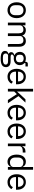

<svg xmlns="http://www.w3.org/2000/svg" viewBox="2305 -3085 992 5642"><g transform="rotate(90 2801.0 -264.0)"><path d="M280 12Q228 12 185 -7Q142 -26 111.5 -61.5Q81 -97 64 -146.5Q47 -196 47 -258Q47 -319 64 -369Q81 -419 111.5 -454.5Q142 -490 185 -509Q228 -528 280 -528Q332 -528 374.5 -509Q417 -490 448 -454.5Q479 -419 496 -369Q513 -319 513 -258Q513 -196 496 -146.5Q479 -97 448 -61.5Q417 -26 374.5 -7Q332 12 280 12ZM280 -59Q345 -59 386 -99Q427 -139 427 -221V-295Q427 -377 386 -417Q345 -457 280 -457Q215 -457 174 -417Q133 -377 133 -295V-221Q133 -139 174 -99Q215 -59 280 -59Z M645 0V-516H725V-432H729Q738 -452 749.5 -469.5Q761 -487 777.5 -500Q794 -513 816 -520.5Q838 -528 868 -528Q919 -528 962 -503.5Q1005 -479 1026 -423H1028Q1042 -465 1080.5 -496.5Q1119 -528 1185 -528Q1264 -528 1308.5 -476.5Q1353 -425 1353 -331V0H1273V-317Q1273 -386 1246 -421Q1219 -456 1160 -456Q1136 -456 1114.5 -450Q1093 -444 1076 -432Q1059 -420 1049 -401.5Q1039 -383 1039 -358V0H959V-317Q959 -386 932 -421Q905 -456 848 -456Q824 -456 802 -450Q780 -444 763 -432Q746 -420 735.5 -401.5Q725 -383 725 -358V0Z M1953 57Q1953 137 1890.5 174.5Q1828 212 1703 212Q1582 212 1529 179Q1476 146 1476 85Q1476 43 1498 19.5Q1520 -4 1558 -15V-26Q1512 -48 1512 -98Q1512 -137 1537 -157.5Q1562 -178 1601 -188V-192Q1555 -214 1529.5 -255Q1504 -296 1504 -350Q1504 -389 1518 -422Q1532 -455 1557.5 -478.5Q1583 -502 1618.5 -515Q1654 -528 1698 -528Q1753 -528 1796 -508V-517Q1796 -547 1810 -566.5Q1824 -586 1856 -586H1933V-516H1835V-483Q1863 -459 1878.5 -425.5Q1894 -392 1894 -350Q1894 -311 1880 -278Q1866 -245 1840.5 -221.5Q1815 -198 1779 -185Q1743 -172 1699 -172Q1674 -172 1649 -177Q1623 -170 1602 -156.5Q1581 -143 1581 -119Q1581 -96 1603 -88Q1625 -80 1660 -80H1770Q1866 -80 1909.5 -43.5Q1953 -7 1953 57ZM1878 63Q1878 32 1854.5 13.5Q1831 -5 1771 -5H1599Q1551 17 1551 65Q1551 99 1576.5 123Q1602 147 1663 147H1737Q1804 147 1841 126Q1878 105 1878 63ZM1699 -236Q1750 -236 1780 -260.5Q1810 -285 1810 -336V-364Q1810 -415 1780 -439.5Q1750 -464 1699 -464Q1648 -464 1618 -439.5Q1588 -415 1588 -364V-336Q1588 -285 1618 -260.5Q1648 -236 1699 -236Z M2234 12Q2181 12 2138.5 -7Q2096 -26 2065.5 -61.5Q2035 -97 2018.5 -146.5Q2002 -196 2002 -258Q2002 -319 2018.5 -369Q2035 -419 2065.5 -454.5Q2096 -490 2138.5 -509Q2181 -528 2234 -528Q2286 -528 2327 -509Q2368 -490 2397 -456.5Q2426 -423 2441.5 -377Q2457 -331 2457 -276V-238H2086V-214Q2086 -181 2096.5 -152.5Q2107 -124 2126.5 -103Q2146 -82 2174.5 -70Q2203 -58 2239 -58Q2288 -58 2324.5 -81Q2361 -104 2381 -147L2438 -106Q2413 -53 2360 -20.5Q2307 12 2234 12ZM2234 -461Q2201 -461 2174 -449.5Q2147 -438 2127.5 -417Q2108 -396 2097 -367.5Q2086 -339 2086 -305V-298H2371V-309Q2371 -378 2333.5 -419.5Q2296 -461 2234 -461Z M2589 -740H2669V-271H2673L2752 -359L2898 -516H2995L2804 -312L3014 0H2917L2746 -263L2669 -184V0H2589Z M3293 12Q3240 12 3197.5 -7Q3155 -26 3124.5 -61.5Q3094 -97 3077.5 -146.5Q3061 -196 3061 -258Q3061 -319 3077.5 -369Q3094 -419 3124.5 -454.5Q3155 -490 3197.5 -509Q3240 -528 3293 -528Q3345 -528 3386 -509Q3427 -490 3456 -456.5Q3485 -423 3500.5 -377Q3516 -331 3516 -276V-238H3145V-214Q3145 -181 3155.5 -152.5Q3166 -124 3185.5 -103Q3205 -82 3233.5 -70Q3262 -58 3298 -58Q3347 -58 3383.5 -81Q3420 -104 3440 -147L3497 -106Q3472 -53 3419 -20.5Q3366 12 3293 12ZM3293 -461Q3260 -461 3233 -449.5Q3206 -438 3186.5 -417Q3167 -396 3156 -367.5Q3145 -339 3145 -305V-298H3430V-309Q3430 -378 3392.5 -419.5Q3355 -461 3293 -461Z M3842 12Q3789 12 3746.5 -7Q3704 -26 3673.5 -61.5Q3643 -97 3626.5 -146.5Q3610 -196 3610 -258Q3610 -319 3626.5 -369Q3643 -419 3673.5 -454.5Q3704 -490 3746.5 -509Q3789 -528 3842 -528Q3894 -528 3935 -509Q3976 -490 4005 -456.5Q4034 -423 4049.5 -377Q4065 -331 4065 -276V-238H3694V-214Q3694 -181 3704.5 -152.5Q3715 -124 3734.5 -103Q3754 -82 3782.5 -70Q3811 -58 3847 -58Q3896 -58 3932.5 -81Q3969 -104 3989 -147L4046 -106Q4021 -53 3968 -20.5Q3915 12 3842 12ZM3842 -461Q3809 -461 3782 -449.5Q3755 -438 3735.5 -417Q3716 -396 3705 -367.5Q3694 -339 3694 -305V-298H3979V-309Q3979 -378 3941.5 -419.5Q3904 -461 3842 -461Z M4197 0V-516H4277V-421H4282Q4296 -458 4332 -487Q4368 -516 4431 -516H4462V-436H4415Q4350 -436 4313.5 -411.5Q4277 -387 4277 -350V0Z M4888 -84H4884Q4837 12 4733 12Q4685 12 4646 -7Q4607 -26 4579.5 -61Q4552 -96 4537.5 -146Q4523 -196 4523 -258Q4523 -320 4537.5 -370Q4552 -420 4579.5 -455Q4607 -490 4646 -509Q4685 -528 4733 -528Q4787 -528 4825.5 -504.5Q4864 -481 4884 -432H4888V-740H4968V0H4888ZM4755 -60Q4782 -60 4806.5 -67Q4831 -74 4849 -87.5Q4867 -101 4877.5 -120.5Q4888 -140 4888 -165V-357Q4888 -378 4877.5 -396.5Q4867 -415 4849 -428Q4831 -441 4806.5 -448.5Q4782 -456 4755 -456Q4687 -456 4648 -413.5Q4609 -371 4609 -302V-214Q4609 -145 4648 -102.5Q4687 -60 4755 -60Z M5332 12Q5279 12 5236.5 -7Q5194 -26 5163.5 -61.5Q5133 -97 5116.5 -146.5Q5100 -196 5100 -258Q5100 -319 5116.5 -369Q5133 -419 5163.5 -454.5Q5194 -490 5236.5 -509Q5279 -528 5332 -528Q5384 -528 5425 -509Q5466 -490 5495 -456.5Q5524 -423 5539.5 -377Q5555 -331 5555 -276V-238H5184V-214Q5184 -181 5194.5 -152.5Q5205 -124 5224.5 -103Q5244 -82 5272.5 -70Q5301 -58 5337 -58Q5386 -58 5422.5 -81Q5459 -104 5479 -147L5536 -106Q5511 -53 5458 -20.5Q5405 12 5332 12ZM5332 -461Q5299 -461 5272 -449.5Q5245 -438 5225.5 -417Q5206 -396 5195 -367.5Q5184 -339 5184 -305V-298H5469V-309Q5469 -378 5431.5 -419.5Q5394 -461 5332 -461Z"/></g></svg>

Font: IBM Plex Thai
Style: Regular
Weight: 400
Designer: Mike Abbink, Paul van der Laan, Pieter van Rosmalen, Ben Mitchell, Mark Frömberg
Foundry: Bold Monday
Version: Version 1.0